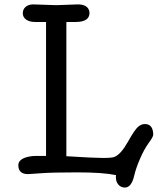

<svg xmlns="http://www.w3.org/2000/svg" viewBox="-20 -779 706 859"><path d="M499 4.4Q439.9 -7.8 326.2 -7.8Q212.4 -7.8 163.1 -3.9Q113.8 0 105.5 0Q62 0 62 -40Q62 -67.9 107.9 -78.1Q123.5 -81.5 145.5 -81.5H186V-680.7H136.7Q111.8 -680.7 96.9 -691.4Q82 -702.1 82 -719.7Q82 -737.3 94.7 -748.3Q107.4 -759.3 129.4 -759.3L231.9 -755.9L328.1 -759.3Q367.2 -759.3 377.4 -735.4Q380.4 -728.5 380.4 -721.2Q380.4 -680.7 318.4 -680.7H276.9V-80.1Q399.9 -72.3 440.7 -72.3Q481.4 -72.3 492.2 -77.1Q521 -88.9 551.5 -143.3Q582 -197.8 596.9 -210.9Q611.8 -224.1 627.9 -224.1Q660.6 -224.1 665 -186.5Q665.5 -184.6 665.5 -175.8Q665.5 -167 645 -138.9Q624.5 -110.8 606 -67.6Q587.4 -24.4 580.6 6.3Q568.4 60.1 538.6 60.1Q521.5 60.1 510 47.4Q498.5 34.7 498.5 14.2Q498.5 11.7 498.5 9.3Q498.5 6.8 499 4.4Z"/></svg>

Font: Oldenburg
Style: Regular
Weight: 400
Designer: Nicole Fally
Foundry: Nicole Fally
Version: Version 1.001